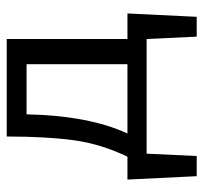

<svg xmlns="http://www.w3.org/2000/svg" viewBox="-37 -419 605 571"><g transform="rotate(-90 265.5 -133.5)"><path d="M435 -57H511L501 149H442L435 0H94L87 149H27L17 -57H85Q123 -136 134 -217Q145 -298 145 -416H435ZM154 -57H360V-357H211Q207 -171 154 -57Z"/></g></svg>

Font: EauTest Medium
Style: Italic
Weight: 500
Italic angle: -12°
Designer: Christian Thalmann (Catharsis Fonts)
Version: Version 0.001;PS 000.001;hotconv 1.0.88;makeotf.lib2.5.64775